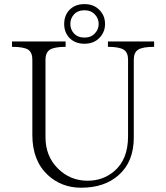

<svg xmlns="http://www.w3.org/2000/svg" viewBox="-20 -875 790 913"><path d="M37.1 -677.7V-652.3Q92.8 -652.3 114.3 -638.7Q133.8 -625 133.8 -591.8V-233.4Q133.8 -111.3 207 -43Q272.5 17.6 366.2 17.6Q476.6 17.6 543.9 -42Q616.2 -105.5 616.2 -220.7V-591.8Q616.2 -625 636.7 -638.7Q658.2 -652.3 712.9 -652.3V-677.7H493.2V-652.3Q546.9 -652.3 568.4 -638.7Q588.9 -625 588.9 -591.8V-226.6Q588.9 -115.2 521.5 -59.6Q468.8 -15.6 396.5 -15.6Q313.5 -15.6 254.9 -74.2Q196.3 -132.8 196.3 -222.7V-591.8Q196.3 -624 216.8 -638.7Q239.3 -652.3 292 -652.3V-677.7ZM381.8 -855.5Q335.9 -855.5 308.6 -826.2Q285.2 -799.8 285.2 -760.7Q285.2 -722.7 308.6 -696.3Q335.9 -667 381.8 -667Q426.8 -667 454.1 -696.3Q479.5 -723.6 479.5 -760.7Q479.5 -799.8 454.1 -826.2Q426.8 -855.5 381.8 -855.5ZM381.8 -826.2Q413.1 -826.2 431.6 -805.7Q449.2 -787.1 449.2 -760.7Q449.2 -735.4 431.6 -716.8Q413.1 -696.3 381.8 -696.3Q349.6 -696.3 331.1 -716.8Q314.5 -735.4 314.5 -760.7Q314.5 -787.1 331.1 -805.7Q349.6 -826.2 381.8 -826.2Z"/></svg>

Font: Batang
Style: Regular
Weight: 400
Version: Version 2.21